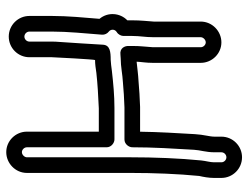

<svg xmlns="http://www.w3.org/2000/svg" viewBox="-110 -598 794 614"><g transform="rotate(-90 287.0 -291.0)"><path d="M475 -197V-46C475 -38.3 466.9 -30 458.5 -30C450.7 -30 443 -37.4 443 -46V-199.3C444.3 -222.8 447 -236.6 447 -265V-278C447 -287.9 441.1 -306 418.5 -302.8C415.1 -302.3 411.3 -302 407 -302C381.3 -302 354.6 -296.1 331.7 -295C318.9 -294.3 304.2 -293.2 291.2 -291.9L250.4 -290H148C132.9 -290 123 -275.7 123 -265C123 -197 118.8 -131.1 115 -67.4C114 -47.8 107 -29.4 107 -2V20C107 28.6 99.6 36 91 36C82.4 36 75 28.6 75 20V-4C75 -15.4 79.5 -30.5 80.9 -44.5C87.9 -114.5 91 -194.1 91 -271V-602C91 -609.7 99.1 -618 107.5 -618C115.3 -618 123 -610.6 123 -602V-347C123 -331.9 137.3 -322 148 -322H248C288.8 -322 327.1 -325.7 367.2 -330.2C380.5 -332.2 392.8 -333.4 402.7 -334C427.8 -334.1 449.5 -335.8 451 -358.4C453.9 -406 456.7 -453.6 459.9 -498C460.6 -505.5 461 -514.1 461 -522V-594C461 -602.6 468.4 -610 477 -610C485.6 -610 493 -602.6 493 -594V-522C493 -470.4 487.3 -416.7 483.1 -361.9C482.4 -353.4 486.5 -344.9 493 -340C500.7 -334.2 501.9 -320.9 491.1 -314.4C483.3 -309.7 479 -300.2 479 -293V-265C479 -239.5 475 -223.9 475 -197ZM402 -384C388.4 -384 376.3 -382.1 360.8 -379.8C324.6 -375.8 288.2 -373.9 247.4 -372H173V-602C173 -637.8 143.8 -668 107.5 -668C71.8 -668 41 -638.7 41 -602V-271C41 -196 38 -118.9 31.3 -51C28.2 -37.5 25 -20.2 25 -4V20C25 56.3 54.6 86 91 86C127.4 86 157 56.4 157 20V-2C157 -18.3 163.5 -36.6 165 -64.6C168.2 -120.3 172 -178.7 172.8 -240H251C251.3 -240 251.8 -240 252.2 -240L294.2 -242C308.2 -242.7 321.8 -244.4 334.3 -245C356 -246.1 375.7 -249 396.7 -251.1C396 -235.4 393 -221.1 393 -200V-46C393 -10.2 422.2 20 458.5 20C494.2 20 525 -9.3 525 -46V-196.2C526.4 -218.5 529 -236.9 529 -265V-280.8C552.9 -303.8 556.4 -342.9 533.8 -369.8C537.8 -418.5 543 -470.9 543 -522V-594C543 -630.4 513.4 -660 477 -660C440.6 -660 411 -630.4 411 -594V-522C411 -515.9 404 -384 402 -384Z"/></g></svg>

Font: HoneyBee
Style: Str
Weight: 700
Foundry: Cannot Into Space Fonts
Version: Version 0.89